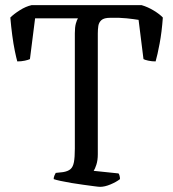

<svg xmlns="http://www.w3.org/2000/svg" viewBox="-20 -724 671 744"><path d="M368 0Q362 0 344 -2.5Q326 -5 303 -8Q280 -11 256.5 -15Q233 -19 214.5 -23Q196 -27 188 -30Q188 -37 191 -44Q194 -51 196 -54L224 -57Q243 -60 253 -68.5Q263 -77 266.5 -96Q270 -115 270 -148V-595Q270 -619 274 -633Q278 -647 282 -653H116L96 -495Q90 -492 76.5 -489Q63 -486 47 -486Q43 -500 37.5 -526.5Q32 -553 27.5 -587Q23 -621 20 -656Q34 -670 57 -684.5Q80 -699 102 -704H529Q553 -697 576 -683Q599 -669 611 -656Q607 -600 598.5 -555Q590 -510 583 -486Q568 -486 554.5 -489Q541 -492 536 -495L517 -647Q499 -650 471 -653Q443 -656 407 -655Q383 -655 373 -646Q363 -637 361 -623.5Q359 -610 359 -594V-126Q359 -103 353.5 -86Q348 -69 343 -62L439 -52Q441 -51 443 -44Q445 -37 445 -30Q431 -19 408.5 -9.5Q386 0 368 0Z"/></svg>

Font: Texturina Medium 12pt Light
Style: Regular
Weight: 300
Version: Version 1.002